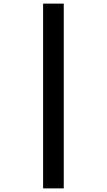

<svg xmlns="http://www.w3.org/2000/svg" viewBox="-20 -830 590 1060"><path d="M218 210V-810H332V210Z"/></svg>

Font: M PLUS Code Latin SemiExpanded SemiBold
Style: Regular
Weight: 600
Width: 6
Designer: Coji Morishita
Foundry: UNDERFOREST DESIGN
Version: Version 1.002; ttfautohint (v1.8.3)